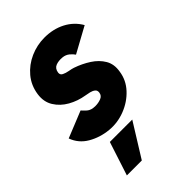

<svg xmlns="http://www.w3.org/2000/svg" viewBox="-253 -603 909 909"><g transform="rotate(-45 202.0 -148.0)"><path d="M132.5 9Q76.5 3.5 31.2 -23Q-14 -49.5 -31.5 -98L102 -152Q108.5 -144 123.2 -130.5Q138 -117 167 -117Q186.5 -117 204.2 -123.8Q222 -130.5 224.5 -149Q226.5 -163 217.2 -170.2Q208 -177.5 194.2 -180.8Q180.5 -184 168 -186Q124.5 -193 86.8 -214.2Q49 -235.5 27.8 -269.8Q6.5 -304 13 -350Q20.5 -401.5 52 -439Q83.5 -476.5 129.2 -496.8Q175 -517 224.5 -517Q283 -517 329.2 -493Q375.5 -469 401.5 -424L273.5 -354Q266 -365.5 252.2 -376.8Q238.5 -388 219.5 -390Q193.5 -392.5 175.2 -385Q157 -377.5 153.5 -354Q151.5 -339.5 164.5 -333Q177.5 -326.5 194.8 -323.5Q212 -320.5 222.5 -317Q263.5 -303 298.2 -280.5Q333 -258 351.8 -226Q370.5 -194 363 -151Q356 -101 320.8 -63Q285.5 -25 235.2 -5.5Q185 14 132.5 9ZM39.5 220.5 94.5 51.5H244.5L139.5 220.5Z"/></g></svg>

Font: Urbanist Black
Style: Italic
Weight: 900
Italic angle: -8°
Designer: Corey Hu
Foundry: Corey Hu
Version: Version 1.330; ttfautohint (v1.8.4.7-5d5b)